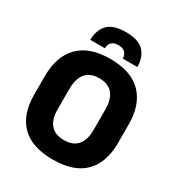

<svg xmlns="http://www.w3.org/2000/svg" viewBox="-197 -960 1028 1106"><g transform="rotate(30 317.5 -407.5)"><path d="M317.4 15.4Q178.2 15.4 108.4 -54.5Q38.6 -124.4 38.6 -256.1V-377.5Q38.6 -509.4 108.7 -581.2Q178.8 -653 317.4 -653Q456 -653 526.2 -581.2Q596.3 -509.4 596.3 -377.5V-256.1Q596.3 -124.4 526.5 -54.5Q456.7 15.4 317.4 15.4ZM317.4 -113.7Q377.8 -113.7 407.3 -149Q436.8 -184.3 436.8 -248.6V-385.3Q436.8 -452.6 407.3 -488.6Q377.8 -524.6 317.4 -524.6Q257.1 -524.6 227.6 -488.6Q198 -452.6 198 -385.3V-248.6Q198 -184.3 227.6 -149Q257.1 -113.7 317.4 -113.7ZM317.4 -831.5Q400.1 -831.5 436.5 -794.6Q472.9 -757.7 474.3 -690H377.5Q375.8 -716.2 361.4 -730.6Q346.9 -745 317.4 -745Q287.5 -745 273.2 -730.5Q259 -716.1 257.4 -690H160.6Q161.9 -757.7 198.8 -794.6Q235.6 -831.5 317.4 -831.5Z"/></g></svg>

Font: Anek Latin Medium
Style: Regular
Weight: 500
Designer: Yesha Goshar
Foundry: Ek Type
Version: Version 1.003